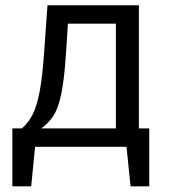

<svg xmlns="http://www.w3.org/2000/svg" viewBox="-20 -546 640 714"><path d="M496.5 -526.5V-68.5L453.5 0H107L61.5 -68.5Q85.5 -89.5 101.2 -120Q117 -150.5 127.5 -206Q138 -261.5 144.5 -356.5L156.5 -526.5ZM411 -458H232.5L226.5 -362.5Q222 -290 215.2 -240.8Q208.5 -191.5 198.2 -159.2Q188 -127 172.2 -106.2Q156.5 -85.5 133.5 -68.5H411ZM26 -68.5H143L146 0H110.5L96 147H26ZM535 -68.5V147H465.5L450.5 0H415.5L418 -68.5Z"/></svg>

Font: Fast_Mono
Style: Regular
Weight: 400
Monospace: yes
Designer: Carrois Corporate, Edenspiekermann AG, Nikita Prokopov
Foundry: Carrois Corporate, Edenspiekermann AG, Nikita Prokopov
Version: Version 5.002